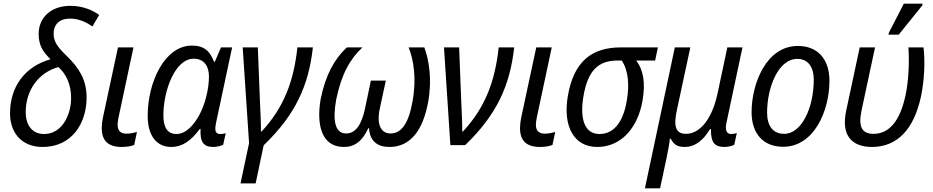

<svg xmlns="http://www.w3.org/2000/svg" viewBox="-20 -796 5117 1053"><path d="M214 10C374 10 455 -120 455 -261C455 -361 411 -425 350 -485C305 -529 274 -561 274 -611C274 -660 304 -694 364 -694C414 -694 455 -673 487 -651L524 -714C491 -738 437 -764 366 -764C260 -764 192 -700 192 -610C192 -547 215 -513 257 -471C115 -431 35 -319 35 -174C35 -72 95 10 214 10ZM222 -61C156 -61 121 -110 121 -182C121 -302 193 -399 300 -428C341 -393 370 -335 370 -259C370 -164 319 -61 222 -61Z M647 10C675 10 698 6 716 -1L731 -72C712 -67 694 -63 674 -63C644 -63 625 -76 625 -112C625 -122 627 -133 629 -147L712 -536H627L544 -149C540 -128 538 -110 538 -93C538 -26 572 10 647 10Z M919 10C982 10 1030 -27 1076 -89H1080C1076 -16 1097 10 1150 10C1169 10 1193 4 1204 -2L1218 -66C1207 -62 1197 -61 1188 -61C1168 -61 1161 -72 1161 -90C1161 -103 1164 -119 1168 -137L1253 -536H1192L1158 -457H1154C1132 -513 1103 -546 1032 -546C885 -546 790 -349 790 -160C790 -49 841 10 919 10ZM948 -61C901 -61 876 -94 876 -163C876 -299 940 -474 1042 -474C1097 -474 1126 -436 1126 -376C1126 -343 1121 -301 1108 -254C1081 -155 1018 -61 948 -61Z M1299 210H1382L1426 1C1602 -168 1673 -329 1696 -536H1611C1591 -349 1536 -205 1415 -75H1411C1412 -115 1408 -184 1406 -232L1394 -536H1311L1346 -11Z M1866 10C1926 10 1967 -22 2000 -93H2004C2008 -22 2050 10 2116 10C2232 10 2300 -83 2328 -236C2351 -362 2332 -470 2307 -536H2221C2248 -470 2266 -364 2242 -238C2221 -120 2182 -64 2122 -64C2070 -64 2044 -111 2063 -201L2096 -354H2014L1982 -201C1964 -117 1933 -64 1878 -64C1815 -64 1804 -140 1824 -251C1852 -388 1901 -475 1968 -536H1882C1814 -472 1766 -386 1739 -255C1713 -105 1747 10 1866 10Z M2450 0H2531C2706 -168 2777 -329 2800 -536H2715C2695 -349 2640 -205 2519 -75H2515C2516 -115 2512 -184 2510 -232L2498 -536H2415Z M2941 10C2969 10 2992 6 3010 -1L3025 -72C3006 -67 2988 -63 2968 -63C2938 -63 2919 -76 2919 -112C2919 -122 2921 -133 2923 -147L3006 -536H2921L2838 -149C2834 -128 2832 -110 2832 -93C2832 -26 2866 10 2941 10Z M3255 10C3389 10 3479 -98 3504 -245C3520 -339 3510 -411 3469 -464H3573L3588 -536H3385C3231 -536 3127 -465 3094 -268C3066 -101 3129 10 3255 10ZM3268 -61C3186 -61 3160 -143 3179 -263C3203 -412 3263 -464 3367 -464H3390C3427 -408 3432 -329 3418 -247C3400 -134 3351 -61 3268 -61Z M3517 237H3600L3635 74C3644 30 3651 -8 3654 -36H3658C3674 -7 3690 10 3735 10C3797 10 3841 -33 3874 -88H3879C3878 -10 3902 10 3954 10C3973 10 3997 4 4007 -2L4021 -66C4013 -64 4001 -61 3990 -61C3967 -61 3955 -79 3964 -122L4052 -536H3969L3915 -282C3886 -147 3821 -62 3742 -62C3683 -62 3674 -107 3692 -191L3766 -536H3681Z M4275 9C4445 9 4529 -189 4529 -353C4529 -472 4464 -544 4356 -544C4181 -544 4102 -335 4102 -181C4102 -62 4167 9 4275 9ZM4281 -62C4220 -62 4187 -104 4187 -179C4187 -312 4246 -473 4353 -473C4418 -473 4443 -419 4443 -360C4443 -202 4375 -62 4281 -62Z M4853 -606H4909L5038 -766L5040 -776H4937L4855 -617ZM4761 10C4900 10 4992 -85 5031 -267C5050 -356 5054 -459 5045 -536H4962C4968 -458 4963 -350 4946 -272C4916 -133 4857 -62 4771 -62C4708 -62 4686 -99 4705 -190L4779 -536H4695L4621 -190C4591 -51 4653 9 4761 10Z"/></svg>

Font: Noto Sans SemiCondensed
Style: Italic
Weight: 400
Width: 4
Italic angle: -12°
Designer: Monotype Design Team
Foundry: Monotype Imaging Inc.
Version: Version 2.013